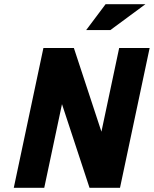

<svg xmlns="http://www.w3.org/2000/svg" viewBox="-20 -900 737 920"><path d="M188 -670 46 0H192L277 -401L409 0H555L697 -670H551L466 -269L334 -670ZM393 -756H509L677 -880H486Z"/></svg>

Font: LT Wave Mono Black
Style: Italic
Weight: 900
Designer: Daniel Lyons
Version: Version 2.5 (Glyphs App)